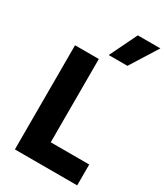

<svg xmlns="http://www.w3.org/2000/svg" viewBox="-219 -987 926 1076"><g transform="rotate(30 244.0 -449.0)"><path d="M468 0H65V-674H219V-135H468ZM377 -721H256L342 -898H488Z"/></g></svg>

Font: Hind Guntur
Style: Bold
Weight: 700
Designer: Manushi Parikh, Hitesh Malaviya
Foundry: Indian Type Foundry
Version: Version 1.002;PS 1.0;hotconv 1.0.86;makeotf.lib2.5.63406; tt